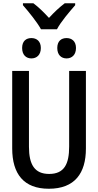

<svg xmlns="http://www.w3.org/2000/svg" viewBox="-20 -1150 603 1180"><path d="M232 -970H330C353 -1015 408 -1079 442 -1118V-1130H378C344 -1104 315 -1077 281 -1040C249 -1075 215 -1108 185 -1130H121V-1118C156 -1078 208 -1014 232 -970ZM389 -791C421 -791 447 -812 447 -855C447 -897 421 -916 389 -916C357 -916 332 -898 332 -855C332 -812 357 -791 389 -791ZM173 -791C205 -791 231 -812 231 -855C231 -897 205 -916 173 -916C141 -916 116 -898 116 -855C116 -812 141 -791 173 -791ZM280 10C440 10 508 -86 508 -237V-714H405V-249C405 -142 375 -81 282 -81C193 -81 158 -138 158 -248V-714H55V-238C55 -81 126 10 280 10Z"/></svg>

Font: Noto Sans Mono SemiCondensed Medium
Style: Regular
Weight: 500
Width: 4
Designer: Monotype Design Team
Foundry: Monotype Imaging Inc.
Version: Version 2.014